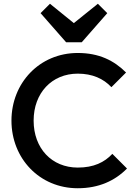

<svg xmlns="http://www.w3.org/2000/svg" viewBox="-20 -992 723 1022"><path d="M394 10C506 10 592 -30 656 -95L578 -173C536 -128 479 -100 394 -100C256 -100 159 -202 159 -350C159 -497 256 -600 394 -600C472 -600 531 -573 573 -528L651 -606C587 -670 507 -710 394 -710C190 -710 41 -550 41 -350C41 -149 190 10 394 10ZM196 -922 332 -767H415L551 -922L501 -972L373 -869L246 -972Z"/></svg>

Font: MV Cash Medium
Style: Regular
Weight: 500
Designer: Rodrigo Fuenzalida
Foundry: fragTYPE
Version: Version 1.100;Glyphs 3.1.2 (3151)